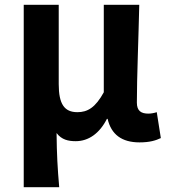

<svg xmlns="http://www.w3.org/2000/svg" viewBox="-20 -580 704 801"><path d="M79 201H227C220 120 217 66 216 -25C237 3 265 9 296 9C349 9 395 -23 426 -84H429C444 -19 488 14 562 14C605 14 630 6 651 -4L634 -112C622 -108 609 -106 599 -106C569 -106 551 -117 551 -152C551 -257 558 -423 561 -560H413V-195C378 -131 345 -112 303 -112C249 -112 225 -145 225 -229V-560H79Z"/></svg>

Font: Noto Sans CJK KR Bold
Style: Regular
Weight: 700
Designer: Ryoko NISHIZUKA (kana & ideographs); Paul D. Hunt (Latin, Greek & Cyrillic); Wenlong ZHANG (bopomofo); Sandoll Communica
Foundry: Adobe Systems Incorporated
Version: Version 1.004;PS 1.004;hotconv 1.0.82;makeotf.lib2.5.63406